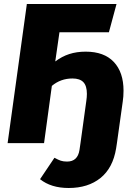

<svg xmlns="http://www.w3.org/2000/svg" viewBox="-20 -715 663 959"><path d="M597 -262Q597 -232 593 -207L564 0L560 26Q544 124 482 174Q420 224 323 224Q235 224 180 180L252 73Q270 83 283 87.5Q296 92 315 92Q368 92 377 34L382 0L411 -210Q414 -230 414 -246Q414 -286 396.5 -304.5Q379 -323 342 -323Q283 -323 239 -286L200 0H18L114 -694L113 -695H562L524 -554H277L256 -408Q289 -433 326 -445Q363 -457 408 -457Q500 -457 548.5 -405.5Q597 -354 597 -262Z"/></svg>

Font: Trujillo ExtraBold
Style: Italic
Weight: 800
Italic angle: -8°
Designer: Fira Sans original fonts by bBox Type GmbH, Carrois Corporate GbR, & Edenspiekermann AG / Changes by Cristiano Sobral
Foundry: Fira Sans original fonts by bBox Type GmbH, Carrois Corporate GbR, & Edenspiekermann AG / Changes by Cristiano Sobral
Version: Version 4.301;July 28, 2020;FontCreator 13.0.0.2655 64-bit